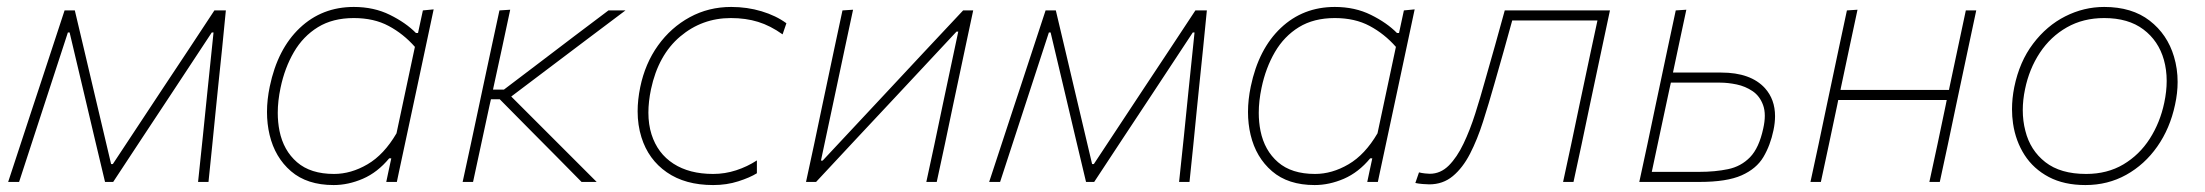

<svg xmlns="http://www.w3.org/2000/svg" viewBox="-20 -524 6352 553"><path d="M3.5 0Q21.5 -54.5 38.5 -106.5Q55.5 -158.5 72.5 -210L95 -278Q112.5 -331.5 130.5 -386Q148.5 -440.5 166 -494H195.5Q208.5 -438.5 222 -382Q235.5 -325 248.5 -269.5L300 -51.5H305L449 -269.5Q486.5 -326 523.8 -382.2Q561 -438.5 597.5 -494H630.5Q625.5 -441.5 619.8 -385.2Q614 -329 608.5 -276.5L601.5 -207.5Q596.5 -156.5 591.2 -104.5Q586 -52.5 580.5 0H550.5Q557.5 -65 564.2 -130.8Q571 -196.5 577.5 -261.5L595 -430.5H590L472 -251.5Q430.5 -188.5 389 -126L306 0H282.5L252.5 -126Q237.5 -189 223 -251L180.5 -430.5H175.5L121 -263.5Q99.5 -198 78 -131.8Q56.5 -65.5 35 0Z M1092.5 0Q1095.5 -14 1098.5 -28.5L1107 -68H1101Q1067.5 -27.5 1025.2 -9.2Q983 9 941 9Q864.5 9 818.2 -30.8Q772 -70.5 756.5 -135.5Q749 -167 749 -201.5Q749 -237 757 -275Q779.5 -383 843.5 -443.5Q907.5 -504 999 -504Q1057 -504 1103 -481.2Q1149 -458.5 1178 -429H1184L1198 -494L1229 -497Q1216.5 -439.5 1205.5 -386.5Q1194 -333 1181 -271.5L1129 -28.5Q1126 -14 1123 0ZM942 -23Q991 -23 1038.5 -50.8Q1086 -78.5 1122 -140L1175 -389Q1142 -426.5 1099.5 -449.2Q1057 -472 999 -472Q938.5 -472 895.8 -445.8Q853 -419.5 826.5 -374Q800 -328.5 788 -271Q780 -233 780 -199Q780 -172 785 -147Q796.5 -90.5 835.5 -56.8Q874.5 -23 942 -23Z M1312.5 0Q1324.5 -56.5 1336 -108.5Q1347 -160.5 1360 -221L1370.5 -270.5Q1383.5 -331.5 1395 -385Q1406.5 -438 1418.5 -494L1449.5 -496Q1437.5 -440 1426 -386Q1414 -332 1401 -271L1400 -266H1431.5L1537 -346Q1586 -383 1635 -420.5Q1684 -457.5 1732.5 -494H1781.5Q1725 -451.5 1668.2 -408.8Q1611.5 -366 1554.5 -323L1452.5 -246L1698.5 0H1655Q1618.5 -37 1582.5 -73.5Q1546.5 -110 1509.5 -147L1419.5 -238H1394L1390 -220.5Q1377 -160 1365.8 -108.2Q1354.5 -56.5 1342.5 0Z M2034 9Q1953.5 9 1900.5 -27.8Q1847.5 -64.5 1827.5 -128.5Q1816.5 -163.5 1816.5 -203.5Q1816.5 -236.5 1824 -273Q1838 -341 1875.2 -393Q1912.5 -445 1966.8 -474.5Q2021 -504 2086 -504Q2132 -504 2173.5 -491.5Q2215 -479 2245 -457L2234 -425Q2199 -450 2163.5 -461Q2128 -472 2085 -472Q2002 -472 1939 -418.8Q1876 -365.5 1855 -267Q1847.5 -231 1847.5 -199.5Q1847.5 -165.5 1856.5 -137Q1874 -82 1919.8 -52.5Q1965.5 -23 2034 -23Q2068 -23 2100.2 -33.5Q2132.5 -44 2160 -62V-25Q2140 -12.5 2106.5 -1.8Q2073 9 2034 9Z M2301.5 0Q2313.5 -56.5 2325 -109Q2336 -161 2348.5 -221L2359 -270.5Q2372 -332 2383.2 -385Q2394.5 -438 2406.5 -494L2437 -496Q2425 -439.5 2413.5 -386Q2402 -332 2389 -270.5L2344.5 -61.5H2349.5L2529 -253.5Q2584 -312.5 2641 -373.5Q2698 -434 2754 -494H2783Q2771 -438 2759.8 -385Q2748.5 -332 2735.5 -270.5L2725 -221Q2712.5 -161 2701.5 -109Q2690 -56.5 2678 0H2648Q2660 -56.5 2671.5 -109Q2682.5 -161 2695 -221L2740 -433H2735L2558.5 -244Q2502.5 -184.5 2445 -122.8Q2387.5 -61 2330.5 0Z M2829 0Q2847 -54.5 2864 -106.5Q2881 -158.5 2898 -210L2920.5 -278Q2938 -331.5 2956 -386Q2974 -440.5 2991.5 -494H3021Q3034 -438.5 3047.5 -382Q3061 -325 3074 -269.5L3125.5 -51.5H3130.5L3274.5 -269.5Q3312 -326 3349.2 -382.2Q3386.5 -438.5 3423 -494H3456Q3451 -441.5 3445.2 -385.2Q3439.5 -329 3434 -276.5L3427 -207.5Q3422 -156.5 3416.8 -104.5Q3411.5 -52.5 3406 0H3376Q3383 -65 3389.8 -130.8Q3396.5 -196.5 3403 -261.5L3420.5 -430.5H3415.5L3297.5 -251.5Q3256 -188.5 3214.5 -126L3131.5 0H3108L3078 -126Q3063 -189 3048.5 -251L3006 -430.5H3001L2946.5 -263.5Q2925 -198 2903.5 -131.8Q2882 -65.5 2860.5 0Z M3918 0Q3921 -14 3924 -28.5L3932.5 -68H3926.5Q3893 -27.5 3850.8 -9.2Q3808.5 9 3766.5 9Q3690 9 3643.8 -30.8Q3597.5 -70.5 3582 -135.5Q3574.5 -167 3574.5 -201.5Q3574.5 -237 3582.5 -275Q3605 -383 3669 -443.5Q3733 -504 3824.5 -504Q3882.5 -504 3928.5 -481.2Q3974.5 -458.5 4003.5 -429H4009.5L4023.5 -494L4054.5 -497Q4042 -439.5 4031 -386.5Q4019.5 -333 4006.5 -271.5L3954.5 -28.5Q3951.5 -14 3948.5 0ZM3767.5 -23Q3816.5 -23 3864 -50.8Q3911.5 -78.5 3947.5 -140L4000.5 -389Q3967.5 -426.5 3925 -449.2Q3882.5 -472 3824.5 -472Q3764 -472 3721.2 -445.8Q3678.5 -419.5 3652 -374Q3625.5 -328.5 3613.5 -271Q3605.5 -233 3605.5 -199Q3605.5 -172 3610.5 -147Q3622 -90.5 3661 -56.8Q3700 -23 3767.5 -23Z M4096.5 7Q4090 7 4077.5 6Q4065 5 4056.5 3L4067 -27.5Q4075 -25.5 4084 -24.5Q4093 -23.5 4098 -23.5Q4129 -23.5 4152.8 -47.2Q4176.5 -71 4195.2 -110.2Q4214 -149.5 4229 -196.8Q4244 -244 4257 -291Q4271.5 -341.5 4286 -393Q4300 -444.5 4314 -494H4617Q4605 -438 4593.8 -385Q4582.5 -332 4569.5 -270.5L4559 -221Q4546.5 -161 4535.5 -109Q4524 -56.5 4512 0H4482Q4494 -56.5 4505.5 -109Q4516.5 -161 4529 -221L4539.5 -270.5Q4551 -325.5 4560.8 -371Q4570.5 -416.5 4581 -465H4335.5Q4323 -419.5 4310.5 -375Q4297.5 -330 4284 -282Q4268 -225.5 4251.5 -173.8Q4235 -122 4214 -81.2Q4193 -40.5 4164.5 -16.8Q4136 7 4096.5 7Z M4701.5 0Q4713.5 -56.5 4725 -109Q4736 -161 4748.5 -221L4759 -270.5Q4772 -332 4783.2 -385Q4794.5 -438 4806.5 -494L4837 -496Q4827 -450 4817.8 -406.2Q4808.5 -362.5 4798.5 -315H4937.5Q5022.5 -315 5063.5 -270Q5092.5 -237.5 5092.5 -189.5Q5092.5 -170.5 5088 -149Q5079 -105.5 5059 -71.8Q5039 -38 4996.2 -19Q4953.5 0 4875 0ZM4737.5 -29H4874Q4920 -29 4957.2 -36.8Q4994.5 -44.5 5020.5 -71.2Q5046.5 -98 5058.5 -154Q5063 -174 5063 -190.5Q5063 -208 5058 -221.5Q5048.5 -247.5 5027.8 -261.5Q5007 -275.5 4981.8 -280.8Q4956.5 -286 4934.5 -286H4792.5L4789 -270.5Q4775 -205.5 4762.8 -148Q4750.5 -90.5 4737.5 -29Z M5194.5 0Q5206.5 -56.5 5218 -109Q5229 -161 5241.5 -221L5252 -270.5Q5265 -332 5276.2 -385Q5287.5 -438 5299.5 -494L5330 -496Q5318 -439.5 5306.5 -386Q5295 -332 5282 -270.5L5281 -265H5593.5L5594.5 -270.5Q5607.5 -332 5618.8 -385Q5630 -438 5642 -494H5672Q5660 -438 5648.8 -385Q5637.5 -332 5624.5 -270.5L5614 -221Q5601.5 -161 5590.5 -109Q5579 -56.5 5567 0H5537Q5549 -56.5 5560.5 -109Q5571.5 -161 5584 -221L5587 -236H5274.5L5271.5 -221Q5259 -161 5247.8 -108.8Q5236.5 -56.5 5224.5 0Z M5986.5 9Q5925 9 5881 -14.2Q5837 -37.5 5811.2 -77.5Q5785.5 -117.5 5778 -168Q5775 -188.5 5775 -209.5Q5775 -240.5 5781.5 -273Q5796.5 -346.5 5835.8 -398.2Q5875 -450 5928.5 -477Q5982 -504 6040.5 -504Q6120.5 -504 6171.5 -464.5Q6222.5 -425 6241.5 -361Q6252 -326 6252 -288Q6252 -256 6244.5 -222Q6230 -154 6193.5 -102Q6157 -50 6104 -20.5Q6051 9 5986.5 9ZM5988.5 -23Q6049.5 -23 6095.8 -50.5Q6142 -78 6171.8 -124.5Q6201.5 -171 6213.5 -228Q6220.5 -261 6220.5 -291Q6220.5 -323 6212.5 -351.5Q6197 -406.5 6153.5 -439.2Q6110 -472 6040.5 -472Q5980 -472 5933 -445.2Q5886 -418.5 5855.2 -372Q5824.5 -325.5 5812.5 -267Q5806 -236 5806 -207Q5806 -175.5 5813.5 -147Q5827.5 -91 5871 -57Q5914.5 -23 5988.5 -23Z"/></svg>

Font: Heraclito Thin
Style: Italic
Weight: 100
Italic angle: -12°
Designer: Kostas Bartsokas (font) & Cristiano Sobral (main changes)
Foundry: Kostas Bartsokas (font) & Cristiano Sobral (main changes)
Version: Version 1.00;July 8, 2020;FontCreator 13.0.0.2655 64-bit